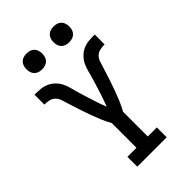

<svg xmlns="http://www.w3.org/2000/svg" viewBox="-277 -1053 1154 1154"><g transform="rotate(-45 300.0 -476.0)"><path d="M175 0V-84H252V-294Q234 -326 220 -360Q206 -394 193.5 -428.5Q181 -463 170 -497.5Q159 -532 148 -567Q142 -586 136 -605Q130 -624 116 -637.5Q102 -651 82.5 -655Q63 -659 44 -659V-743Q68 -743 92.5 -741Q117 -739 139.5 -729.5Q162 -720 180 -702.5Q198 -685 209 -663.5Q220 -642 226 -618Q232 -594 239 -570.5Q246 -547 253 -524Q260 -501 267.5 -477.5Q275 -454 283 -431Q291 -408 300 -385Q309 -408 317 -431Q325 -454 332.5 -477.5Q340 -501 347 -524Q354 -547 361 -570.5Q368 -594 374 -618Q380 -642 391 -663.5Q402 -685 420 -702.5Q438 -720 460.5 -729.5Q483 -739 507.5 -741Q532 -743 556 -743V-659Q537 -659 517.5 -655Q498 -651 484 -637.5Q470 -624 464 -605Q458 -586 452 -567Q441 -532 430 -497.5Q419 -463 406.5 -428.5Q394 -394 380 -360Q366 -326 348 -294V-84H425V0ZM415 -818Q401 -818 388 -822Q375 -826 365.5 -835.5Q356 -845 352 -858Q348 -871 348 -885Q348 -899 352 -912Q356 -925 365.5 -934.5Q375 -944 388 -948Q401 -952 415 -952Q429 -952 442 -948Q455 -944 464.5 -934.5Q474 -925 478 -912Q482 -899 482 -885Q482 -871 478 -858Q474 -845 464.5 -835.5Q455 -826 442 -822Q429 -818 415 -818ZM185 -818Q171 -818 158 -822Q145 -826 135.5 -835.5Q126 -845 122 -858Q118 -871 118 -885Q118 -899 122 -912Q126 -925 135.5 -934.5Q145 -944 158 -948Q171 -952 185 -952Q199 -952 212 -948Q225 -944 234.5 -934.5Q244 -925 248 -912Q252 -899 252 -885Q252 -871 248 -858Q244 -845 234.5 -835.5Q225 -826 212 -822Q199 -818 185 -818Z"/></g></svg>

Font: Iosevka HT Medium Extended
Style: Regular
Weight: 500
Width: 7
Monospace: yes
Designer: Belleve Invis
Foundry: Belleve Invis
Version: Version 32.3.0; ttfautohint (v1.8.4)